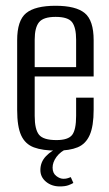

<svg xmlns="http://www.w3.org/2000/svg" viewBox="-20 -524 387 679"><path d="M180.9 8.7Q130.7 8.7 99.9 -2.8Q69.1 -14.3 54.9 -45.2Q40.7 -76 40.7 -135.1V-381.5Q40.7 -451.8 72.5 -477.7Q104.3 -503.6 176.6 -503.6Q248.2 -503.6 279.7 -477.7Q311.2 -451.8 311.2 -381.5V-253.7H102.7V-114.1Q102.7 -66.5 118 -47.5Q133.3 -28.6 179.5 -28.6Q220.9 -28.6 235.1 -46.8Q249.2 -65.1 249.2 -114.1V-178.5H311.2V-136.1Q311.2 -78.2 297.3 -46.6Q283.4 -15 254.7 -3.1Q226.1 8.7 180.9 8.7ZM102.7 -286.5H249.2V-383.7Q249.2 -426.3 235.1 -445.3Q220.9 -464.3 176.6 -464.3Q133.3 -464.3 118 -445.3Q102.7 -426.3 102.7 -383.7ZM191.6 135.3Q162.9 135.3 142.8 118.8Q122.8 102.3 122.8 77.3Q122.8 48.6 143.1 27.8Q163.3 7 187.9 -0.6L219.8 0Q193.6 12 179.8 30.8Q166 49.7 166 68.8Q166 88.3 178.9 98.3Q191.7 108.3 204.4 108.3Q213.6 108.3 220.2 106Q226.8 103.8 230.3 102.4L239.4 123Q233.7 126.7 222.1 131Q210.4 135.3 191.6 135.3Z"/></svg>

Font: Alumni Sans Thin
Style: Regular
Weight: 100
Designer: Robert E. Leuschke
Foundry: Robert E. Leuschke
Version: Version 1.018